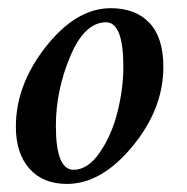

<svg xmlns="http://www.w3.org/2000/svg" viewBox="-20 -452 465 478"><path d="M244.1 -396.5Q190.4 -396.5 154.8 -311.5Q119.1 -226.6 119.1 -138.7Q119.1 -29.3 163.1 -29.3Q199.2 -29.3 229 -73.2Q258.8 -117.2 272.9 -174.8Q287.1 -232.4 287.1 -285.2Q287.1 -396.5 244.1 -396.5ZM255.9 -431.6Q317.4 -431.6 352.1 -395Q386.7 -358.4 386.7 -285.2Q386.7 -180.7 309.6 -87.4Q232.4 5.9 146.5 5.9Q86.9 5.9 53.2 -32.2Q19.5 -70.3 19.5 -136.7Q19.5 -241.2 94.7 -336.4Q169.9 -431.6 255.9 -431.6Z"/></svg>

Font: Crimson
Style: SemiboldItalic
Weight: 600
Italic angle: -11°
Version: Version 0.8 ; ttfautohint (v1.00) -l 8 -r 50 -G 200 -x 14 -D